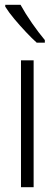

<svg xmlns="http://www.w3.org/2000/svg" viewBox="-20 -785 229 805"><path d="M121 0H68V-532H121ZM66 -765Q87 -727 114.5 -687.5Q142 -648 168 -617V-606H134Q114 -624 89 -650.5Q64 -677 40.5 -705Q17 -733 2 -757V-765Z"/></svg>

Font: Noto Sans Malayalam ExtraCondensed Light
Style: Regular
Weight: 300
Width: 2
Designer: Jelle Bosma - Monotype Design Team
Foundry: Monotype Imaging Inc.
Version: Version 2.104; ttfautohint (v1.8.4.7-5d5b)